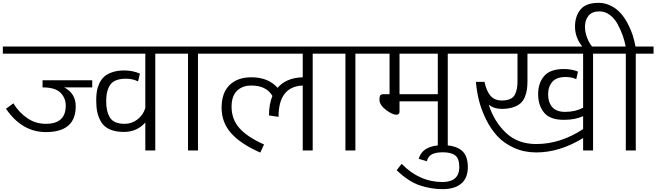

<svg xmlns="http://www.w3.org/2000/svg" viewBox="-30 -1057 4612 1349"><path d="M292 -187Q219 -187 160 -228Q101 -269 64 -331L12 -293Q124 -129 292 -129Q502 -129 502 -310Q502 -401 421 -443H618V-493H269V-443Q358 -443 395 -405.5Q432 -368 432 -315Q432 -187 292 -187ZM593 -680V-730H-10V-680Z M573 -680H991V-298Q976 -249 936 -218Q896 -187 846 -187Q771 -187 743.5 -229.5Q716 -272 716 -346Q716 -420 745 -462Q774 -504 856 -504Q902 -504 940 -485L953 -540Q901 -562 844 -562Q795 -562 758.5 -549.5Q722 -537 701 -517.5Q680 -498 667 -469Q654 -440 650 -412Q646 -384 646 -350Q646 -305 653.5 -269.5Q661 -234 680.5 -200.5Q700 -167 740.5 -148.5Q781 -130 840 -130Q932 -130 991 -196V0H1061V-680H1186V-730H573Z M1291 -680V0H1361V-680H1486V-730H1166V-680Z M1466 -680H2097V-514Q1982 -511 1920 -440Q1855 -514 1736 -514Q1639 -514 1583 -459.5Q1527 -405 1527 -300Q1527 -196 1594.5 -120.5Q1662 -45 1799 15L1825 -42Q1708 -94 1652.5 -156.5Q1597 -219 1597 -307Q1597 -381 1634.5 -418.5Q1672 -456 1736 -456Q1841 -456 1884 -383Q1860 -326 1860 -246L1927 -236Q1927 -449 2097 -456V0H2167V-680H2292V-730H1466Z M2397 -680V0H2467V-680H2592V-730H2272V-680Z M2777 -680H3046V-395H2777ZM2707 -680V-395H2664Q2648 -395 2642 -387Q2636 -379 2636 -357Q2636 -320 2681 -285.5Q2726 -251 2754 -251Q2777 -251 2777 -272V-345H3046V0H3116V-680H3241V-730H2572V-680Z M2969 76Q2978 40 3006 26.5Q3034 13 3081 13Q3139 13 3168 34.5Q3197 56 3197 117Q3197 220 3081 222Q2916 222 2792 94L2757 139Q2839 218 2918.5 245Q2998 272 3081 272Q3163 272 3210 233.5Q3257 195 3257 117Q3257 34 3211.5 -1.5Q3166 -37 3081 -37Q2939 -37 2912 59Z M3221 -680H3606V-490Q3606 -459 3602.5 -438Q3599 -417 3589 -395Q3579 -373 3555.5 -362Q3532 -351 3496 -351Q3444 -351 3415.5 -385Q3387 -419 3374 -482H3314Q3319 -416 3335.5 -350.5Q3352 -285 3385 -218Q3418 -151 3464.5 -100.5Q3511 -50 3582 -18Q3653 14 3738 14Q3902 14 4067 -87V0H4137V-680H4262V-730H3221ZM3931 -215Q4012 -215 4067 -241V-150Q3907 -45 3738 -45Q3608 -45 3525 -123.5Q3442 -202 3404 -321Q3441 -292 3495 -292Q3541 -292 3574.5 -303Q3608 -314 3627.5 -331.5Q3647 -349 3658 -376.5Q3669 -404 3672.5 -430Q3676 -456 3676 -490V-680H4067V-300Q4012 -271 3941 -271Q3878 -271 3849.5 -305Q3821 -339 3821 -394Q3821 -448 3850.5 -482Q3880 -516 3944 -516Q3985 -516 4019 -501L4031 -554Q3986 -572 3932 -572Q3835 -572 3793 -522.5Q3751 -473 3751 -396Q3751 -317 3792.5 -266Q3834 -215 3931 -215Z M4367 -680V0H4437V-680H4562V-730H4435Q4428 -769 4416 -807.5Q4404 -846 4382 -888.5Q4360 -931 4332 -963Q4304 -995 4263 -1016Q4222 -1037 4175 -1037Q4087 -1037 4048.5 -990Q4010 -943 4010 -870Q4010 -794 4061 -730H4130Q4109 -754 4094.5 -793.5Q4080 -833 4080 -869Q4080 -916 4105 -946.5Q4130 -977 4182 -977Q4222 -977 4255.5 -951.5Q4289 -926 4310.5 -885.5Q4332 -845 4345.5 -806.5Q4359 -768 4366 -730H4242V-680Z"/></svg>

Font: Glegoo
Style: Regular
Weight: 400
Version: Version 2.0.1; ttfautohint (v0.9) -r 48 -G 60